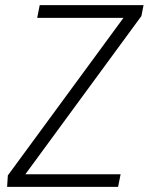

<svg xmlns="http://www.w3.org/2000/svg" viewBox="-20 -731 582 751"><path d="M79.1 -49.3H451.7L441.9 0H7.8L10.7 -44.9L462.9 -661.1H125.5L135.3 -710.9H541.5L533.2 -668.5Z"/></svg>

Font: Franko
Style: Light Italic
Weight: 300
Designer: Google
Version: Version 1.200310; 2013